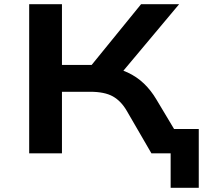

<svg xmlns="http://www.w3.org/2000/svg" viewBox="-20 -725 960 908"><path d="M787 163V0H723V-115H920V163ZM118 0V-705H273V-418H428L394 -394L647 -705H827L543 -366L479 -411Q539 -403 583 -382.5Q627 -362 660.5 -330Q694 -298 720 -254L872 0H696L580 -200Q553 -247 514 -269Q475 -291 406 -291H273V0Z"/></svg>

Font: Nunito Sans 7pt Expanded
Style: Bold
Weight: 700
Width: 7
Designer: Vernon Adams
Foundry: Vernon Adams
Version: Version 3.101;gftools[0.9.27]